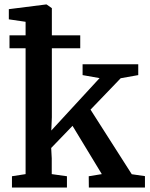

<svg xmlns="http://www.w3.org/2000/svg" viewBox="-20 -839 670 859"><path d="M33.5 0V-50.5L94.5 -60V-741.5L19.5 -752.5V-798L185.5 -819H188.5L212 -802.5V-314.5L209.5 -255L425.5 -489.5L349.5 -503V-551.5H598.5V-503L520 -489L385 -348.5L569.5 -59.5L628.5 -51V0H377.5L377 -50.5L435.5 -60L304.5 -276L209 -177L211.5 -131V-60L279.5 -50.5V0ZM22.5 -681H339V-623H22.5Z"/></svg>

Font: Merriweather 28pt SemiBold
Style: Regular
Weight: 600
Version: Version 2.100